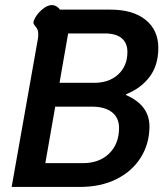

<svg xmlns="http://www.w3.org/2000/svg" viewBox="-20 -738 652 758"><path d="M130 -587Q131 -593 131 -603Q131 -615 128 -621.5Q125 -628 118.5 -635.5Q112 -643 112 -649Q112 -654 115 -660Q124 -681 145 -699.5Q166 -718 185 -718Q203 -718 217 -700H416Q505 -700 555 -659.5Q605 -619 605 -549Q605 -480 570.5 -434.5Q536 -389 478 -366L477 -363Q570 -323 570 -239Q570 -171 536 -116.5Q502 -62 440 -31Q378 0 296 0H26ZM352 -411Q411 -411 447 -444.5Q483 -478 483 -533Q483 -568 460.5 -587Q438 -606 393 -606H249L215 -411ZM308 -94Q372 -94 411 -132Q450 -170 450 -233Q450 -273 422 -295Q394 -317 342 -317H198L159 -94Z"/></svg>

Font: Niramit SemiBold
Style: Italic
Weight: 600
Italic angle: -10°
Designer: Katatrad Aksorn Co.,Ltd.
Foundry: Cadson Demak Co.,Ltd.
Version: Version 1.001; ttfautohint (v1.6)